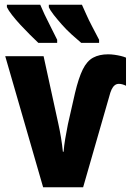

<svg xmlns="http://www.w3.org/2000/svg" viewBox="-20 -786 556 806"><path d="M434 -558Q447 -558 461 -556Q475 -554 487.5 -551Q500 -548 509 -544V-426Q501 -430 493.5 -432Q486 -434 479 -434Q469 -434 461.5 -428Q454 -422 448.5 -410.5Q443 -399 438 -379L329 0H161L2 -550H163L225 -266Q231 -239 236 -209Q241 -179 244 -149H247Q249 -176 254 -204.5Q259 -233 265 -264L295 -396Q310 -459 327.5 -494.5Q345 -530 371 -544Q397 -558 434 -558ZM324 -766Q331 -751 341.5 -727Q352 -703 366.5 -675.5Q381 -648 396 -619V-606H321Q302 -622 280.5 -641.5Q259 -661 240 -682.5Q221 -704 206 -723Q191 -742 185 -756V-766ZM149 -766Q156 -749 167 -725.5Q178 -702 192 -675Q206 -648 220 -619V-606H141Q126 -620 106 -640Q86 -660 66 -681.5Q46 -703 30.5 -723Q15 -743 9 -756V-766Z"/></svg>

Font: Noto Sans Display Condensed ExtraBold
Style: Regular
Weight: 800
Width: 3
Designer: Monotype Design Team
Foundry: Monotype Imaging Inc.
Version: Version 2.003